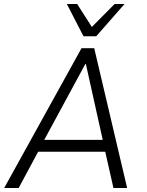

<svg xmlns="http://www.w3.org/2000/svg" viewBox="-20 -948 742 968"><path d="M1 0 391 -705H455L621 0H552L506 -203L538 -183H146L183 -203L74 0ZM410 -625 195 -228 178 -243H526L501 -229L413 -625ZM401 -765 317 -928H369L443 -812L558 -928H608L465 -765Z"/></svg>

Font: Nunito Sans 7pt SemiCondensed Light
Style: Italic
Weight: 300
Width: 4
Italic angle: -9°
Designer: Vernon Adams
Foundry: Vernon Adams
Version: Version 3.101;gftools[0.9.27]